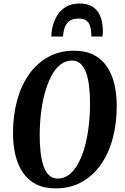

<svg xmlns="http://www.w3.org/2000/svg" viewBox="-20 -1034 692 1064"><path d="M288.5 10Q224.5 10 179.5 -13.2Q134.5 -36.5 106.2 -78.5Q78 -120.5 65 -176.2Q52 -232 52 -296.5Q52 -392.5 74.2 -475.5Q96.5 -558.5 140 -620.8Q183.5 -683 246.5 -718Q309.5 -753 390.5 -753Q454.5 -753 499.5 -729.8Q544.5 -706.5 572.8 -664.5Q601 -622.5 614 -567Q627 -511.5 627 -446.5Q627 -350.5 604.8 -267.5Q582.5 -184.5 539 -122.2Q495.5 -60 432.5 -25Q369.5 10 288.5 10ZM300 -44.5Q336 -44.5 364.8 -67.5Q393.5 -90.5 415 -131Q436.5 -171.5 450.8 -224.5Q465 -277.5 472 -338Q479 -398.5 479 -460.5Q479 -509 474.2 -552Q469.5 -595 458.2 -628Q447 -661 427.5 -679.8Q408 -698.5 379 -698.5Q343 -698.5 314.2 -675.5Q285.5 -652.5 264.2 -612Q243 -571.5 228.5 -518.5Q214 -465.5 207 -405.2Q200 -345 200 -282.5Q200 -234 204.8 -191Q209.5 -148 220.8 -115Q232 -82 251.5 -63.2Q271 -44.5 300 -44.5ZM420.5 -1014.5Q461.5 -1014.5 487 -1000.2Q512.5 -986 526.2 -962.8Q540 -939.5 545 -913Q550 -886.5 550 -861.5Q550 -853.5 549.5 -846Q549 -838.5 547.5 -831.5H486Q486.5 -837 486.2 -842.5Q486 -848 485.5 -854Q484 -876 477.8 -893.5Q471.5 -911 457 -921Q442.5 -931 415 -931Q379.5 -931 361.5 -915Q343.5 -899 336.8 -876Q330 -853 329 -831.5H264.5Q264.5 -841.5 265.5 -851Q266.5 -860.5 268 -870Q275.5 -911.5 294.5 -944.2Q313.5 -977 344.8 -995.8Q376 -1014.5 420.5 -1014.5Z"/></svg>

Font: Merriweather 24pt SemiCondensed
Style: Bold Italic
Weight: 700
Width: 4
Italic angle: -7.8°
Designer: Eben Sorkin
Foundry: Eben Sorkin
Version: Version 2.101